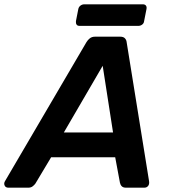

<svg xmlns="http://www.w3.org/2000/svg" viewBox="-65 -870 782 890"><path d="M-26 0Q-39 0 -43.5 -10Q-48 -20 -42 -30L336 -675Q342 -685 351.5 -692.5Q361 -700 376 -700H492Q507 -700 514 -692.5Q521 -685 522 -675L626 -30Q628 -16 621.5 -8Q615 0 604 0H519Q506 0 499.5 -6.5Q493 -13 491 -23L469 -141H172L99 -19Q94 -12 86 -6Q78 0 66 0ZM231 -256H459L411 -565ZM304 -750Q294 -750 290 -756Q286 -762 287 -772L298 -828Q300 -838 308 -844Q316 -850 326 -850H597Q607 -850 611.5 -844Q616 -838 614 -828L603 -772Q602 -762 594 -756Q586 -750 576 -750Z"/></svg>

Font: Rubik Medium
Style: Italic
Weight: 500
Italic angle: -12°
Designer: Hubert and Fischer
Foundry: Hubert and Fischer
Version: Version 2.300;gftools[0.9.30]